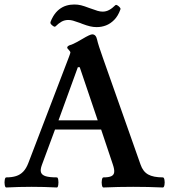

<svg xmlns="http://www.w3.org/2000/svg" viewBox="-24 -831 759 854"><path d="M3.9 -42Q29.3 -42 47.6 -47.9Q65.9 -53.7 79.3 -67.6Q92.8 -81.5 102.1 -106L283.2 -579.1Q289.1 -594.7 289.1 -597.7Q289.1 -600.1 286.6 -603.3Q284.2 -606.4 281.7 -609.4Q279.3 -611.8 277.1 -614.5Q274.9 -617.2 274.9 -619.1Q274.9 -627 291.5 -631.8Q294.9 -632.3 299.3 -634.8Q311.5 -639.6 342.3 -657.7Q359.4 -668 370.4 -673.1Q381.3 -678.2 386.2 -678.2Q394.5 -678.2 399.9 -672.4Q405.3 -666.5 407.7 -655.3Q410.2 -643.6 417 -622.3Q423.8 -601.1 433.1 -575.2L601.1 -99.1Q611.8 -67.9 635 -54.9Q658.2 -42 700.2 -42Q705.6 -42 707.5 -30.8Q709.5 -19.5 707.5 -8.3Q705.6 2.9 700.2 2.9Q634.3 0 568.4 0Q502 0 436 2.9Q431.2 2.9 429.2 -8.3Q427.2 -19.5 429.2 -30.8Q431.2 -42 436 -42Q460 -42 471.2 -47.4Q482.4 -52.7 483.9 -64.9Q485.4 -77.1 478 -99.1L425.8 -254.9H220.7L162.6 -98.1Q154.3 -76.2 158.4 -64.2Q162.6 -52.2 179.4 -47.1Q196.3 -42 229 -42Q233.4 -42 235.1 -30.8Q236.8 -19.5 235.1 -8.3Q233.4 2.9 229 2.9Q172.9 0 116.7 0Q60.5 0 3.9 2.9Q-1 2.9 -2.9 -8.3Q-4.9 -19.5 -2.9 -30.8Q-1 -42 3.9 -42ZM410.6 -295.9 330.6 -532.2H322.3L236.3 -295.9ZM341.3 -725.1Q340.3 -725.6 338.9 -726.1L333 -728.5Q311 -736.3 300.5 -739.3Q290 -742.2 279.8 -742.2Q263.7 -742.2 250.2 -734.9Q236.8 -727.5 222.7 -713.4Q220.2 -710.9 215.8 -713.1Q211.4 -715.3 206.5 -719.7Q201.7 -724.1 200.7 -727.1Q199.7 -730 200.7 -732.9V-733.4Q205.1 -745.6 212.9 -758.8Q224.1 -777.3 239 -789.1Q253.9 -800.8 270.8 -805.9Q287.6 -811 306.2 -811Q322.3 -811 336.2 -807.6Q350.1 -804.2 373 -795.4Q398.4 -786.1 410.2 -782.7Q421.9 -779.3 432.6 -779.3Q447.8 -779.3 461.4 -786.6Q475.1 -793.9 489.3 -808.1Q491.7 -810.5 496.1 -808.3Q500.5 -806.2 505.4 -801.8Q510.3 -796.9 511.5 -794.2Q512.7 -791.5 511.2 -788.1Q501 -759.8 484.1 -742.7Q467.3 -725.6 447.5 -718Q427.7 -710.4 406.2 -710.4Q391.1 -710.4 376.5 -713.9Q361.8 -717.3 341.3 -725.1Z"/></svg>

Font: Junicode Two Beta VF
Style: Regular
Weight: 400
Designer: Peter S. Baker
Foundry: Briery Creek Software
Version: Version 1.031 beta; ttfautohint (v1.8.1.43-b0c9)